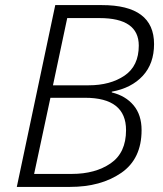

<svg xmlns="http://www.w3.org/2000/svg" viewBox="-20 -734 639 754"><path d="M46 0H255Q376 0 456 -55Q536 -110 536 -223Q536 -283 504.5 -320.5Q473 -358 419 -371V-374Q496 -388 540.5 -436Q585 -484 585 -561Q585 -714 380 -714H197ZM188 -399 244 -663H371Q525 -663 525 -555Q525 -475 469 -437Q413 -399 328 -399ZM114 -51 178 -350H314Q475 -350 475 -223Q475 -134 414.5 -92.5Q354 -51 262 -51Z"/></svg>

Font: Noto Sans UI Light
Style: Italic
Weight: 300
Italic angle: -12°
Designer: Monotype Design Team
Foundry: Monotype Imaging Inc.
Version: Version 1.901